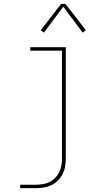

<svg xmlns="http://www.w3.org/2000/svg" viewBox="-20 -766 540 1001"><path d="M85 215V197H168Q186 197 204.5 194Q223 191 239 182.5Q255 174 268 161Q281 148 289 131.5Q297 115 300 97Q303 79 303 60V-502H138V-520H323V60Q323 81 319.5 101.5Q316 122 306.5 141Q297 160 282 175Q267 190 248.5 199Q230 208 209.5 211.5Q189 215 168 215ZM209 -596 192 -608 299 -746H321L428 -608L411 -596L310 -731Z"/></svg>

Font: Iosevka SS04 Thin
Style: Regular
Weight: 100
Monospace: yes
Designer: Belleve Invis
Foundry: Belleve Invis
Version: Version 19.0.0; ttfautohint (v1.8.4)